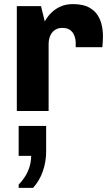

<svg xmlns="http://www.w3.org/2000/svg" viewBox="-20 -541 540 936"><path d="M62 0V-511H180L198 -437Q201 -441 209.5 -454.5Q218 -468 235 -483.5Q252 -499 277 -510Q302 -521 336 -521Q387 -521 419 -502Q451 -483 466.5 -447.5Q482 -412 482 -363Q482 -352 481 -337.5Q480 -323 479 -311H349V-333Q349 -350 342.5 -367Q336 -384 322 -394.5Q308 -405 284 -405Q266 -405 253 -398Q240 -391 232 -379.5Q224 -368 220.5 -354.5Q217 -341 217 -327V0ZM71 375V359Q102 327 117 291.5Q132 256 132 219H71V73H205V197Q205 247 189 293.5Q173 340 141 375Z"/></svg>

Font: Chivo Medium
Style: Bold
Weight: 700
Version: Version 2.002